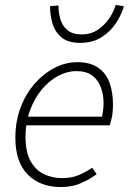

<svg xmlns="http://www.w3.org/2000/svg" viewBox="-20 -743 520 775"><path d="M226 12Q142 12 92 -38.5Q42 -89 42 -186Q42 -254 63.5 -310Q85 -366 121 -406.5Q157 -447 201 -469.5Q245 -492 292 -492Q344 -492 376 -470Q408 -448 422 -409.5Q436 -371 436 -322Q436 -305 434.5 -289.5Q433 -274 429.5 -261Q426 -248 423 -237H75L82 -272H392Q395 -287 396.5 -300Q398 -313 398 -328Q398 -360 387.5 -389.5Q377 -419 353 -437.5Q329 -456 288 -456Q251 -456 214.5 -436.5Q178 -417 148.5 -381.5Q119 -346 101 -297Q83 -248 83 -191Q83 -129 103.5 -92.5Q124 -56 157.5 -40Q191 -24 231 -24Q268 -24 297 -36Q326 -48 352 -66L370 -40Q342 -19 306.5 -3.5Q271 12 226 12ZM303 -570Q255 -570 228.5 -592Q202 -614 192 -648Q182 -682 182 -718L216 -721Q216 -692 224 -665Q232 -638 252.5 -621Q273 -604 311 -604Q346 -604 373.5 -622Q401 -640 420 -667.5Q439 -695 447 -723L480 -718Q471 -685 449 -651Q427 -617 391 -593.5Q355 -570 303 -570Z"/></svg>

Font: Source Sans 3 ExtraLight Light
Style: Italic
Weight: 300
Italic angle: -11°
Version: Version 3.052;hotconv 1.1.0;makeotfexe 2.6.0